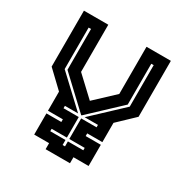

<svg xmlns="http://www.w3.org/2000/svg" viewBox="-161 -833 933 966"><g transform="rotate(30 305.0 -350.0)"><path d="M234 0V-35H147.5V-158H234V-173.5H147.5V-284.5L52.5 -375V-700H194V-426L305 -322L416 -426V-700H557.5V-375L463.5 -285.5V-173.5H375.5V-158H463.5V-35H375.5V0ZM297.5 -61H311.5V-90H401V-104H311.5V-223.5H401V-237.5H323.5L493.5 -397V-638H479.5V-401L306 -238H303L129.5 -401V-638H115.5V-397L285.5 -237.5H209V-223.5H297.5V-104H209V-90H297.5Z"/></g></svg>

Font: Tourney Thin
Style: Bold
Weight: 700
Version: Version 1.015